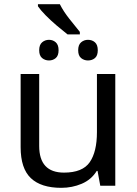

<svg xmlns="http://www.w3.org/2000/svg" viewBox="-20 -891 658 921"><path d="M267 -871Q284 -837 312 -801.5Q340 -766 363 -738V-726H304Q281 -744 252 -768.5Q223 -793 198.5 -818Q174 -843 162 -861V-871ZM215 -700Q234 -700 247.5 -688Q261 -676 261 -650Q261 -624 247.5 -612.5Q234 -601 215 -601Q196 -601 182 -612.5Q168 -624 168 -650Q168 -676 182 -688Q196 -700 215 -700ZM402 -700Q422 -700 435.5 -688Q449 -676 449 -650Q449 -624 435.5 -612.5Q422 -601 402 -601Q383 -601 369 -612.5Q355 -624 355 -650Q355 -676 369 -688Q383 -700 402 -700ZM533 -536V0H461L448 -71H444Q418 -29 372 -9.5Q326 10 274 10Q177 10 128 -36.5Q79 -83 79 -185V-536H168V-191Q168 -63 287 -63Q376 -63 410.5 -113Q445 -163 445 -257V-536Z"/></svg>

Font: TSCustom
Style: Regular
Weight: 400
Designer: Monotype Design Team
Foundry: Monotype Imaging Inc.
Version: Version 2.004; ttfautohint (v1.8.3) -l 8 -r 50 -G 200 -x 14 